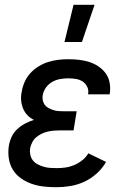

<svg xmlns="http://www.w3.org/2000/svg" viewBox="-20 -776 540 804"><path d="M250 -600 288 -756H376L323 -600ZM216 8Q189 8 162.5 5Q136 2 112 -6.5Q88 -15 67.5 -29.5Q47 -44 34 -65Q21 -86 17 -112Q13 -138 17 -165Q20 -184 28.5 -202.5Q37 -221 52 -235Q67 -249 85 -258.5Q103 -268 122 -274Q106 -282 94.5 -294Q83 -306 76.5 -322Q70 -338 68.5 -355.5Q67 -373 71 -392Q74 -412 83 -432.5Q92 -453 107 -469.5Q122 -486 141.5 -498Q161 -510 182 -516.5Q203 -523 224 -525.5Q245 -528 266 -528Q289 -528 311 -525.5Q333 -523 353.5 -516.5Q374 -510 392 -498Q410 -486 422.5 -469Q435 -452 439 -430Q443 -408 440 -386L439 -381H349V-383Q352 -399 345 -413Q338 -427 325.5 -435Q313 -443 297.5 -445.5Q282 -448 266 -448Q249 -448 232 -445Q215 -442 199.5 -433.5Q184 -425 173 -410Q162 -395 159 -378Q157 -367 159 -356.5Q161 -346 167 -337.5Q173 -329 182.5 -324Q192 -319 202 -315.5Q212 -312 223 -311Q234 -310 245 -310H301L288 -230H232Q219 -230 206 -229Q193 -228 180 -225Q167 -222 154.5 -216Q142 -210 131.5 -201Q121 -192 115 -180Q109 -168 106 -155Q104 -141 107 -127.5Q110 -114 118 -104Q126 -94 137.5 -88Q149 -82 162 -78Q175 -74 189 -73Q203 -72 217 -72Q235 -72 253.5 -74.5Q272 -77 290 -84.5Q308 -92 324 -104.5Q340 -117 350 -134L424 -98Q409 -71 385 -49.5Q361 -28 333 -15Q305 -2 275 3Q245 8 216 8Z"/></svg>

Font: Iosevka SS18 Medium
Style: Italic
Weight: 500
Italic angle: -9°
Monospace: yes
Designer: Belleve Invis
Foundry: Belleve Invis
Version: Version 25.1.1; ttfautohint (v1.8.4)